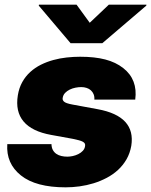

<svg xmlns="http://www.w3.org/2000/svg" viewBox="-20 -797 651 827"><path d="M11.4 -176.1H201.7Q202.1 -161.2 207.7 -150.9Q213.4 -140.6 222.8 -134.2Q232.2 -127.8 244.5 -125Q256.7 -122.2 269.9 -122.2Q280.5 -122.2 293.1 -124.8Q305.8 -127.5 317.3 -133.2Q328.8 -138.8 337 -147.7Q345.2 -156.6 346.6 -169Q347.3 -175.1 345 -179.2Q342.7 -183.2 336.5 -186.6Q330.3 -190 320 -192.8Q309.7 -195.7 294 -198.9L200.3 -215.9Q117.5 -230.8 81.5 -273.8Q45.5 -316.8 56.8 -386.4Q62.1 -419 76.2 -443.9Q90.2 -468.8 110.6 -487.2Q131 -505.7 156.4 -518.3Q181.8 -530.9 209.7 -538.5Q237.6 -546.2 267.2 -549.4Q296.9 -552.6 325.3 -552.6Q388.1 -552.6 433.4 -540.8Q478.7 -529.1 511 -503.6Q573.9 -454.2 562.5 -367.9H386.4Q387.4 -380.7 383.3 -390.8Q379.3 -400.9 371.6 -407.8Q364 -414.8 353.2 -418.3Q342.3 -421.9 329.5 -421.9Q318.5 -421.9 305.4 -419.4Q292.3 -416.9 280.5 -411.2Q268.8 -405.5 260.3 -396.7Q251.8 -387.8 250 -375Q248.2 -366.8 255.3 -359.7Q263.1 -351.9 292.6 -346.6L400.6 -326.7Q565.7 -296.5 545.5 -169Q539.8 -136.7 524.9 -110.8Q509.9 -84.9 488.3 -65Q466.6 -45.1 439.6 -30.9Q412.6 -16.7 383.2 -7.6Q353.7 1.4 323 5.7Q292.3 9.9 262.8 9.9Q134.2 9.9 70 -41.5Q5.7 -93 11.4 -176.1ZM147.7 -777H309.7L366.5 -698.9L448.9 -777H610.8L610.1 -772.7L420.5 -610.8H284.1L147 -772.7Z"/></svg>

Font: Inter P Black
Style: Italic
Weight: 900
Italic angle: -9.40001°
Designer: Rasmus Andersson
Foundry: rsms
Version: Version 3.018;git-588b23468